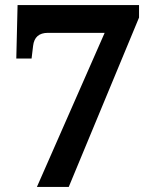

<svg xmlns="http://www.w3.org/2000/svg" viewBox="-20 -734 599 754"><path d="M125 0 391 -605H168Q116 -605 110 -554L104 -504H44L49 -714H526V-665L250 0Z"/></svg>

Font: NotoSerif-Bold
Style: Regular
Weight: 700
Designer: Monotype Design Team
Foundry: Monotype Imaging Inc.
Version: Version 2.007; ttfautohint (v1.8) -l 8 -r 50 -G 200 -x 14 -D